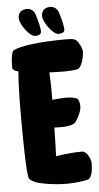

<svg xmlns="http://www.w3.org/2000/svg" viewBox="-60 -929 505 975"><g transform="rotate(-5 192.5 -441.0)"><path d="M145 -752C173 -752 177 -763 177 -773C177 -789 166 -837 155 -866C150 -879 134 -892 116 -892C88 -892 70 -876 70 -849C70 -819 117 -752 145 -752ZM264 -752C292 -752 296 -763 296 -773C296 -789 285 -837 274 -866C268 -879 253 -892 235 -892C206 -892 189 -876 189 -849C189 -819 236 -752 264 -752ZM331 -146C289 -146 240 -141 198 -134C200 -174 201 -225 202 -280C214 -279 227 -279 240 -279C276 -279 296 -287 305 -292C314 -297 343 -348 343 -375C343 -392 338 -408 333 -414C325 -421 298 -426 272 -426C260 -426 233 -424 204 -421V-474C204 -494 203 -527 201 -561C227 -560 254 -559 279 -559C302 -559 324 -561 343 -564C369 -569 380 -634 380 -650C380 -666 372 -683 361 -700C350 -717 339 -721 303 -721C163 -721 69 -708 31 -689C21 -684 15 -650 15 -604C15 -593 24 -585 37 -582L45 -580C40 -522 38 -443 38 -364C38 -221 40 -76 49 -37C51 -29 66 -18 88 -10C90 -9 92 -8 95 -8C115 -2 172 10 241 10C284 10 341 3 353 -4C372 -15 375 -61 375 -83C375 -105 355 -146 331 -146Z"/></g></svg>

Font: Manosque
Style: Regular
Weight: 400
Designer: Ariel Martín Pérez
Foundry: Ariel Martín Pérez
Version: Version 1.005;hotconv 1.0.109;makeotfexe 2.5.65596